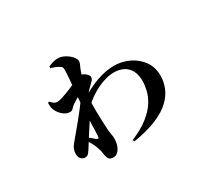

<svg xmlns="http://www.w3.org/2000/svg" viewBox="-129 -839 1257 1137"><g transform="rotate(-30 500.0 -270.5)"><path d="M505 34Q579 3 624 -33Q669 -69 692 -106Q715 -143 723 -178Q731 -213 731 -240Q731 -283 716 -311.5Q701 -340 673 -354.5Q645 -369 606 -369Q573 -369 531.5 -354.5Q490 -340 450.5 -314.5Q411 -289 380 -256L378 -315Q450 -360 512 -381.5Q574 -403 628 -403Q681 -403 729 -380.5Q777 -358 808 -316Q839 -274 839 -214Q839 -174 823.5 -134.5Q808 -95 771.5 -59.5Q735 -24 671 3Q607 30 510 46ZM209 -17Q196 -17 184 -28.5Q172 -40 172 -63Q172 -81 178 -95.5Q184 -110 194 -122Q235 -171 280 -225.5Q325 -280 365 -336L369 -235Q350 -204 331.5 -176Q313 -148 294.5 -119Q276 -90 255 -56Q243 -37 234.5 -27Q226 -17 209 -17ZM358 66Q335 66 327 55.5Q319 45 316 28Q314 11 310 -5.5Q306 -22 299 -40Q294 -52 287.5 -64.5Q281 -77 272 -90Q263 -103 253 -116L260 -131Q266 -125 278.5 -115Q291 -105 303 -95.5Q315 -86 320 -81Q339 -66 339 -90Q340 -110 341 -145Q342 -180 343.5 -221Q345 -262 347 -299Q351 -341 355 -388Q359 -435 362 -473.5Q365 -512 365 -528Q365 -541 361 -547Q357 -553 346 -558Q339 -563 326 -568.5Q313 -574 296 -578V-590Q314 -598 329.5 -602.5Q345 -607 362 -607Q386 -607 409.5 -594Q433 -581 448.5 -563Q464 -545 464 -530Q464 -519 457.5 -506.5Q451 -494 445 -477Q439 -462 432.5 -435.5Q426 -409 420 -379Q414 -349 410 -321Q406 -293 404 -277Q403 -250 403.5 -218Q404 -186 405.5 -154.5Q407 -123 408 -99Q410 -74 413 -59Q416 -44 416 -27Q416 11 399 38.5Q382 66 358 66ZM268 -295Q240 -295 216 -318.5Q192 -342 185 -367Q182 -376 181.5 -386Q181 -396 181 -407L190 -411Q201 -399 210.5 -392Q220 -385 233 -385Q246 -385 269.5 -392.5Q293 -400 320.5 -411Q348 -422 372 -433Q396 -444 410 -451Q420 -455 428.5 -454.5Q437 -454 446 -450Q459 -444 469 -433Q479 -422 479 -415Q479 -406 475 -398.5Q471 -391 462 -383Q450 -372 434.5 -356Q419 -340 404.5 -323.5Q390 -307 381 -292L383 -340Q386 -345 389 -355Q392 -365 393 -370Q381 -365 364 -356Q347 -347 332 -337.5Q317 -328 308 -322Q297 -313 289 -304Q281 -295 268 -295Z"/></g></svg>

Font: Noto Serif JP ExtraLight
Style: Bold
Weight: 700
Version: Version 2.003-H1;hotconv 1.1.1;makeotfexe 2.6.0